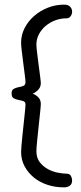

<svg xmlns="http://www.w3.org/2000/svg" viewBox="-20 -788 350 828"><path d="M30 -385Q30 -400 39.5 -405Q49 -410 60 -412Q71 -414 80.5 -417.5Q90 -421 90 -434Q90 -441 87 -464Q84 -487 80.5 -514.5Q77 -542 74 -567Q71 -592 71 -604Q71 -637 86 -666.5Q101 -696 126.5 -718.5Q152 -741 185.5 -754.5Q219 -768 257 -768Q275 -768 283 -758.5Q291 -749 291 -738Q291 -727 284.5 -718Q278 -709 267 -709Q241 -709 217.5 -700Q194 -691 176 -675.5Q158 -660 147.5 -639.5Q137 -619 137 -596Q137 -585 140 -560.5Q143 -536 146.5 -509Q150 -482 153 -459Q156 -436 156 -429Q156 -411 142.5 -398.5Q129 -386 120 -384Q130 -382 143 -370.5Q156 -359 156 -340Q156 -331 153 -303Q150 -275 146.5 -242Q143 -209 140 -179Q137 -149 137 -136Q137 -107 151.5 -88.5Q166 -70 186 -59Q206 -48 228.5 -43.5Q251 -39 267 -39Q281 -39 286 -29Q291 -19 291 -10Q291 5 281.5 12.5Q272 20 256 20Q218 20 184.5 9Q151 -2 126 -22.5Q101 -43 86 -71Q71 -99 71 -133Q71 -141 72.5 -158Q74 -175 76 -196Q78 -217 80.5 -239.5Q83 -262 85 -282Q87 -302 88.5 -316.5Q90 -331 90 -336Q90 -349 80.5 -352Q71 -355 60 -357Q49 -359 39.5 -364Q30 -369 30 -385Z"/></svg>

Font: Dosis
Style: Book
Weight: 400
Designer: EdgarTolentino, PabloImpallari, IginoMarini
Foundry: EdgarTolentino, PabloImpallari, IginoMarini
Version: Version 1.007